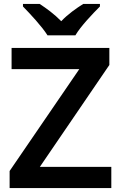

<svg xmlns="http://www.w3.org/2000/svg" viewBox="-20 -1009 616 978"><path d="M222 -829H364C390 -874 452 -939 489 -976V-989H404C369 -967 326 -937 292 -901C257 -937 217 -966 182 -989H97V-976C134 -938 194 -874 222 -829ZM547 -51V-159H183L537 -678V-765H39V-657H384L29 -138V-51Z"/></svg>

Font: Noto Sans Tamil UI SemiBold
Style: Regular
Weight: 600
Designer: Jelle Bosma - Monotype Design Team
Foundry: Monotype Imaging Inc.
Version: Version 2.004